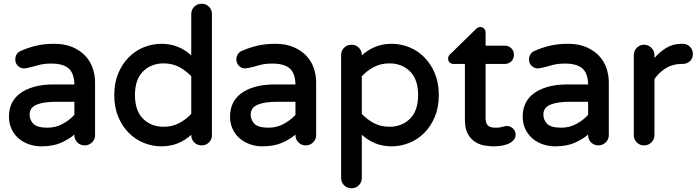

<svg xmlns="http://www.w3.org/2000/svg" viewBox="-20 -765 3738 1030"><path d="M268 -312H379Q378 -372 348 -398Q318 -424 255 -424Q214 -424 183.5 -415Q153 -406 125 -400Q115 -398 109 -398Q90 -398 76 -411.5Q62 -425 62 -446Q62 -462 70 -474.5Q78 -487 94 -493Q130 -509 173 -519.5Q216 -530 271 -530Q328 -530 369.5 -512Q411 -494 438 -465Q465 -436 477.5 -399Q490 -362 490 -323V-40Q490 -17 473.5 -1Q457 15 434 15Q411 15 395 -1Q379 -17 379 -40V-43Q350 -18 307 1Q264 20 201 20Q167 20 135.5 9Q104 -2 80 -22.5Q56 -43 42 -73Q28 -103 28 -140Q28 -178 42.5 -209.5Q57 -241 87 -263.5Q117 -286 162 -299Q207 -312 268 -312ZM235 -80Q279 -80 316.5 -100.5Q354 -121 379 -149V-219H280Q214 -219 176.5 -203.5Q139 -188 139 -150Q139 -121 159.5 -100.5Q180 -80 235 -80Z M593 -255Q593 -321 614.5 -372Q636 -423 671.5 -458.5Q707 -494 752.5 -512Q798 -530 845 -530Q894 -530 933.5 -514Q973 -498 1006 -468V-689Q1006 -713 1022 -729Q1038 -745 1062 -745Q1085 -745 1101 -729Q1117 -713 1117 -689V-40Q1117 -17 1101 -1Q1085 15 1062 15Q1038 15 1022 -1Q1006 -17 1006 -40V-42Q973 -12 933.5 4Q894 20 845 20Q798 20 752.5 2Q707 -16 671.5 -51.5Q636 -87 614.5 -138Q593 -189 593 -255ZM704 -255Q704 -171 747.5 -128Q791 -85 858 -85Q904 -85 941 -104.5Q978 -124 1006 -154V-356Q978 -386 941 -405.5Q904 -425 858 -425Q791 -425 747.5 -382Q704 -339 704 -255Z M1454 -312H1565Q1564 -372 1534 -398Q1504 -424 1441 -424Q1400 -424 1369.5 -415Q1339 -406 1311 -400Q1301 -398 1295 -398Q1276 -398 1262 -411.5Q1248 -425 1248 -446Q1248 -462 1256 -474.5Q1264 -487 1280 -493Q1316 -509 1359 -519.5Q1402 -530 1457 -530Q1514 -530 1555.5 -512Q1597 -494 1624 -465Q1651 -436 1663.5 -399Q1676 -362 1676 -323V-40Q1676 -17 1659.5 -1Q1643 15 1620 15Q1597 15 1581 -1Q1565 -17 1565 -40V-43Q1536 -18 1493 1Q1450 20 1387 20Q1353 20 1321.5 9Q1290 -2 1266 -22.5Q1242 -43 1228 -73Q1214 -103 1214 -140Q1214 -178 1228.5 -209.5Q1243 -241 1273 -263.5Q1303 -286 1348 -299Q1393 -312 1454 -312ZM1421 -80Q1465 -80 1502.5 -100.5Q1540 -121 1565 -149V-219H1466Q1400 -219 1362.5 -203.5Q1325 -188 1325 -150Q1325 -121 1345.5 -100.5Q1366 -80 1421 -80Z M1865 -525Q1889 -525 1905 -509Q1921 -493 1921 -470V-468Q1954 -498 1993.5 -514Q2033 -530 2082 -530Q2129 -530 2174.5 -512Q2220 -494 2255.5 -458.5Q2291 -423 2312.5 -372Q2334 -321 2334 -255Q2334 -189 2312.5 -138Q2291 -87 2255.5 -51.5Q2220 -16 2174.5 2Q2129 20 2082 20Q2033 20 1993.5 4Q1954 -12 1921 -42V189Q1921 213 1905 229Q1889 245 1865 245Q1842 245 1826 229Q1810 213 1810 189V-470Q1810 -493 1826 -509Q1842 -525 1865 -525ZM2069 -85Q2136 -85 2179.5 -128Q2223 -171 2223 -255Q2223 -339 2179.5 -382Q2136 -425 2069 -425Q2023 -425 1986 -405.5Q1949 -386 1921 -356V-154Q1949 -124 1986 -104.5Q2023 -85 2069 -85Z M2396 -475 2532 -608Q2535 -611 2541 -615.5Q2547 -620 2556 -620Q2569 -620 2577 -611.5Q2585 -603 2585 -590V-520H2688Q2709 -520 2723 -506Q2737 -492 2737 -471Q2737 -450 2723 -436Q2709 -422 2688 -422H2585V-130Q2585 -112 2590.5 -101.5Q2596 -91 2604.5 -86.5Q2613 -82 2622.5 -81Q2632 -80 2640 -80Q2653 -80 2661.5 -81.5Q2670 -83 2677 -85Q2683 -87 2688.5 -88Q2694 -89 2700 -89Q2717 -89 2731.5 -76Q2746 -63 2746 -43Q2746 -24 2733.5 -11.5Q2721 1 2703 8Q2685 15 2665 17.5Q2645 20 2630 20Q2611 20 2584.5 16.5Q2558 13 2533.5 -1Q2509 -15 2491.5 -43.5Q2474 -72 2474 -122V-422H2413Q2400 -422 2392 -430Q2384 -438 2384 -451Q2384 -465 2396 -475Z M3024 -312H3135Q3134 -372 3104 -398Q3074 -424 3011 -424Q2970 -424 2939.5 -415Q2909 -406 2881 -400Q2871 -398 2865 -398Q2846 -398 2832 -411.5Q2818 -425 2818 -446Q2818 -462 2826 -474.5Q2834 -487 2850 -493Q2886 -509 2929 -519.5Q2972 -530 3027 -530Q3084 -530 3125.5 -512Q3167 -494 3194 -465Q3221 -436 3233.5 -399Q3246 -362 3246 -323V-40Q3246 -17 3229.5 -1Q3213 15 3190 15Q3167 15 3151 -1Q3135 -17 3135 -40V-43Q3106 -18 3063 1Q3020 20 2957 20Q2923 20 2891.5 9Q2860 -2 2836 -22.5Q2812 -43 2798 -73Q2784 -103 2784 -140Q2784 -178 2798.5 -209.5Q2813 -241 2843 -263.5Q2873 -286 2918 -299Q2963 -312 3024 -312ZM2991 -80Q3035 -80 3072.5 -100.5Q3110 -121 3135 -149V-219H3036Q2970 -219 2932.5 -203.5Q2895 -188 2895 -150Q2895 -121 2915.5 -100.5Q2936 -80 2991 -80Z M3380 -469Q3380 -492 3396 -508.5Q3412 -525 3435 -525Q3458 -525 3474.5 -508.5Q3491 -492 3491 -469V-454Q3518 -486 3554 -508Q3590 -530 3638 -530H3643Q3666 -530 3681.5 -514Q3697 -498 3697 -475Q3697 -451 3681 -436.5Q3665 -422 3641 -422H3636Q3589 -422 3552.5 -399.5Q3516 -377 3491 -341V-40Q3491 -17 3474.5 -1Q3458 15 3435 15Q3412 15 3396 -1Q3380 -17 3380 -40Z"/></svg>

Font: Varela Round Precious
Style: Medium
Weight: 500
Designer: Joe Prince
Foundry: Joe Prince
Version: Version 1.000